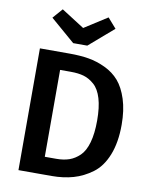

<svg xmlns="http://www.w3.org/2000/svg" viewBox="-99 -1000 846 1073"><g transform="rotate(10 324.0 -464.0)"><path d="M429 -928 478 -872 339 -752H259L120 -872L169 -928L299 -845ZM251 -691Q310 -691 358 -683Q406 -675 453.5 -652.5Q501 -630 533 -593Q565 -556 585 -494Q605 -432 605 -349Q605 -249 576.5 -177.5Q548 -106 498 -69Q448 -32 392 -16Q336 0 269 0H81V-691ZM274 -592H213V-99H278Q320 -99 351.5 -110Q383 -121 410 -147Q437 -173 451.5 -224Q466 -275 466 -349Q466 -424 451 -474Q436 -524 407.5 -549Q379 -574 348 -583Q317 -592 274 -592Z"/></g></svg>

Font: FiraGO Medium
Style: Regular
Weight: 500
Designer: bBox Type
Foundry: bBox Type GmbH
Version: Version 1.001;PS 001.001;hotconv 1.0.88;makeotf.lib2.5.64775